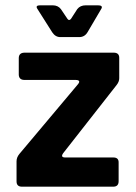

<svg xmlns="http://www.w3.org/2000/svg" viewBox="-20 -704 511 723"><path d="M225.3 -111H407Q427.7 -111 426.7 -90.7V-21.7Q426.7 -1 406.3 -1H62.7Q42.3 -1 42.3 -21V-96.7Q42.3 -111.3 53 -124.3L272.7 -385.7Q287.3 -402.7 264.3 -403H72.3Q51.7 -403 50.7 -422.3V-486Q51.3 -505.7 73 -505.7H408Q429 -505.7 429 -486.3V-409.3Q429 -396.3 419 -383.7L220.7 -130.7Q204.7 -111.3 225.3 -111ZM176.7 -582.3 120.7 -670.7Q112 -684 131.3 -684H178.3Q198.3 -684 209.3 -669.7L234 -633Q240 -624.3 247.3 -633L271 -669.7Q282 -684 303 -684H348.3Q368.3 -684 362 -671.7L310 -583.3Q299 -564.3 278.3 -564.3H207Q188.7 -564.3 176.7 -582.3Z"/></svg>

Font: Vivano Light
Style: Regular
Weight: 300
Designer: Joe Prince, Josias Burgherr
Version: Version 2.064;September 19, 2022;FontCreator 14.0.0.2877 64-